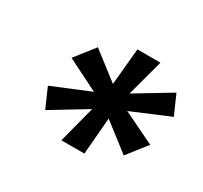

<svg xmlns="http://www.w3.org/2000/svg" viewBox="-87 -803 625 592"><g transform="rotate(30 225.5 -507.0)"><path d="M187 -327.1 221.2 -458 97.2 -382.8 66.9 -452.1 199.2 -506.8 86.9 -563 141.1 -631.8 237.8 -557.1 250 -687H332L296.9 -557.1L420.9 -631.8L451.2 -563L317.9 -506.8L431.2 -452.1L377 -382.8L279.8 -458L269 -327.1Z"/></g></svg>

Font: Archivo Expanded
Style: Bold Italic
Weight: 700
Width: 7
Italic angle: -10°
Designer: Hector Gatti
Foundry: Omnibus-Type
Version: Version 2.001